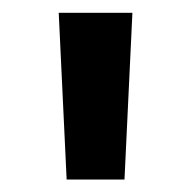

<svg xmlns="http://www.w3.org/2000/svg" viewBox="-20 -748 307 308"><path d="M86.9 -460 74.2 -727.5H192.4L179.7 -460Z"/></svg>

Font: Inter Display Semi Bold
Style: Regular
Weight: 600
Designer: Rasmus Andersson
Foundry: rsms
Version: Version 4.000;git-37864ae